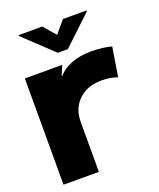

<svg xmlns="http://www.w3.org/2000/svg" viewBox="-134 -800 731 883"><g transform="rotate(-20 231.0 -358.5)"><path d="M23 0V-520H206L186 -473H190Q213 -501 255.5 -517Q298 -533 351 -533Q380 -533 407.5 -529.5Q435 -526 451 -521L428 -378Q414 -384 393 -387.5Q372 -391 351 -391Q281 -391 238.5 -350.5Q196 -310 196 -244V0ZM397 -713 255 -579H206L64 -713V-717H180L230 -659H232L281 -717H397Z"/></g></svg>

Font: Non Bureau Extended
Style: Bold
Weight: 700
Width: 7
Designer: Jona Saucedo
Foundry: Non Foundry
Version: Version 1.000; ttfautohint (v1.8.4)